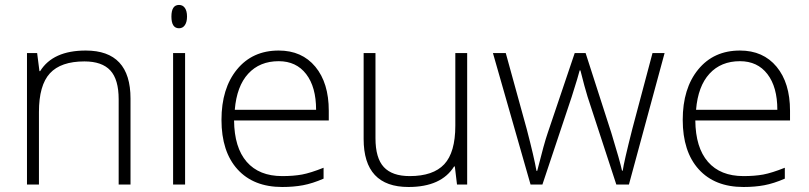

<svg xmlns="http://www.w3.org/2000/svg" viewBox="-20 -745 3267 775"><path d="M459 0V-344.2Q459 -424.3 425.3 -460.7Q391.6 -497.1 320.8 -497.1Q225.6 -497.1 181.4 -449Q137.2 -400.9 137.2 -293V0H88.9V-530.8H129.9L139.2 -458H142.1Q193.8 -541 326.2 -541Q506.8 -541 506.8 -347.2V0Z M727.1 0H678.7V-530.8H727.1ZM671.9 -678.2Q671.9 -725.1 702.6 -725.1Q717.8 -725.1 726.3 -712.9Q734.9 -700.7 734.9 -678.2Q734.9 -656.2 726.3 -643.6Q717.8 -630.9 702.6 -630.9Q671.9 -630.9 671.9 -678.2Z M1119.1 9.8Q1003.4 9.8 938.7 -61.5Q874 -132.8 874 -261.2Q874 -388.2 936.5 -464.6Q999 -541 1105 -541Q1198.7 -541 1252.9 -475.6Q1307.1 -410.2 1307.1 -297.9V-258.8H924.8Q925.8 -149.4 975.8 -91.8Q1025.9 -34.2 1119.1 -34.2Q1164.6 -34.2 1199 -40.5Q1233.4 -46.9 1286.1 -67.9V-23.9Q1241.2 -4.4 1203.1 2.7Q1165 9.8 1119.1 9.8ZM1105 -498Q1028.3 -498 981.9 -447.5Q935.5 -397 927.7 -301.8H1255.9Q1255.9 -394 1215.8 -446Q1175.8 -498 1105 -498Z M1495.6 -530.8V-187Q1495.6 -106.9 1529.3 -70.6Q1563 -34.2 1633.8 -34.2Q1728.5 -34.2 1773.2 -82Q1817.9 -129.9 1817.9 -237.8V-530.8H1865.7V0H1824.7L1815.9 -73.2H1813Q1761.2 9.8 1628.9 9.8Q1447.8 9.8 1447.8 -184.1V-530.8Z M2467.8 0 2351.6 -355Q2340.3 -391.1 2322.8 -460.9H2319.8L2309.6 -424.8L2287.6 -354L2169.4 0H2121.6L1969.7 -530.8H2021.5L2106.4 -223.1Q2136.2 -108.9 2145.5 -55.2H2148.4Q2177.2 -169.4 2190.4 -207L2299.8 -530.8H2343.8L2447.8 -208Q2482.9 -93.3 2490.7 -56.2H2493.7Q2497.6 -87.9 2532.7 -226.1L2613.8 -530.8H2662.6L2518.6 0Z M2981 9.8Q2865.2 9.8 2800.5 -61.5Q2735.8 -132.8 2735.8 -261.2Q2735.8 -388.2 2798.3 -464.6Q2860.8 -541 2966.8 -541Q3060.5 -541 3114.7 -475.6Q3168.9 -410.2 3168.9 -297.9V-258.8H2786.6Q2787.6 -149.4 2837.6 -91.8Q2887.7 -34.2 2981 -34.2Q3026.4 -34.2 3060.8 -40.5Q3095.2 -46.9 3147.9 -67.9V-23.9Q3103 -4.4 3064.9 2.7Q3026.9 9.8 2981 9.8ZM2966.8 -498Q2890.1 -498 2843.8 -447.5Q2797.4 -397 2789.6 -301.8H3117.7Q3117.7 -394 3077.6 -446Q3037.6 -498 2966.8 -498Z"/></svg>

Font: CAA NEO Sans Light
Style: Regular
Weight: 300
Version: Version 1.10